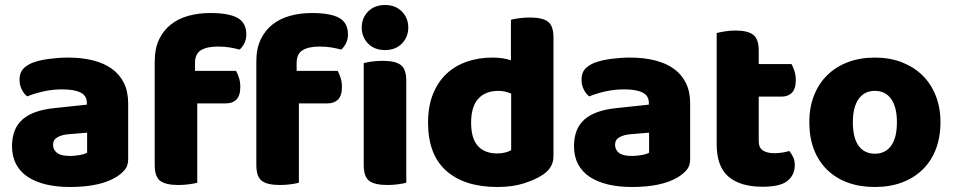

<svg xmlns="http://www.w3.org/2000/svg" viewBox="-20 -731 3808 767"><path d="M260 -108Q277 -108 297.5 -111.5Q318 -115 328 -121V-201L256 -195Q228 -193 210 -183Q192 -173 192 -153Q192 -133 207.5 -120.5Q223 -108 260 -108ZM252 -501Q306 -501 350.5 -490Q395 -479 426.5 -456.5Q458 -434 475 -399.5Q492 -365 492 -318V-94Q492 -68 477.5 -51.5Q463 -35 443 -23Q378 16 260 16Q207 16 164.5 6Q122 -4 91.5 -24Q61 -44 44.5 -75Q28 -106 28 -147Q28 -216 69 -253Q110 -290 196 -299L327 -313V-320Q327 -349 301.5 -361.5Q276 -374 228 -374Q191 -374 154.5 -366Q118 -358 89 -346Q76 -355 67 -373.5Q58 -392 58 -412Q58 -438 70.5 -453.5Q83 -469 109 -480Q138 -491 177.5 -496Q217 -501 252 -501Z M759 -448H923Q929 -437 934.5 -420.5Q940 -404 940 -384Q940 -349 924.5 -333.5Q909 -318 883 -318H768V-1Q757 2 736.5 5Q716 8 692 8Q642 8 620 -8.5Q598 -25 598 -72V-486Q598 -537 615.5 -573.5Q633 -610 663 -633.5Q693 -657 733.5 -668Q774 -679 820 -679Q894 -679 929 -659.5Q964 -640 964 -593Q964 -573 955.5 -557Q947 -541 937 -533Q918 -538 897.5 -541.5Q877 -545 850 -545Q807 -545 783 -530.5Q759 -516 759 -480ZM1165 -448H1329Q1335 -437 1340.5 -420.5Q1346 -404 1346 -384Q1346 -349 1330.5 -333.5Q1315 -318 1289 -318H1174V-1Q1163 2 1142.5 5Q1122 8 1098 8Q1048 8 1026 -8.5Q1004 -25 1004 -72V-486Q1004 -537 1021.5 -573.5Q1039 -610 1069 -633.5Q1099 -657 1139.5 -668Q1180 -679 1226 -679Q1300 -679 1335 -659.5Q1370 -640 1370 -593Q1370 -573 1361.5 -557Q1353 -541 1343 -533Q1324 -538 1303.5 -541.5Q1283 -545 1256 -545Q1213 -545 1189 -530.5Q1165 -516 1165 -480ZM1433 -479Q1444 -482 1464.5 -485Q1485 -488 1509 -488Q1559 -488 1581 -471.5Q1603 -455 1603 -408V-1Q1592 2 1571.5 5Q1551 8 1527 8Q1477 8 1455 -8.5Q1433 -25 1433 -72ZM1425 -621Q1425 -659 1450.5 -685Q1476 -711 1518 -711Q1560 -711 1585.5 -685Q1611 -659 1611 -621Q1611 -583 1585.5 -557Q1560 -531 1518 -531Q1476 -531 1450.5 -557Q1425 -583 1425 -621Z M1947 -501Q1990 -501 2021 -490V-652Q2032 -655 2052.5 -658Q2073 -661 2097 -661Q2147 -661 2169 -644.5Q2191 -628 2191 -581V-107Q2191 -60 2147 -32Q2118 -13 2072.5 1.5Q2027 16 1967 16Q1836 16 1763 -48.5Q1690 -113 1690 -241Q1690 -307 1710 -356Q1730 -405 1764.5 -437Q1799 -469 1846 -485Q1893 -501 1947 -501ZM2022 -357Q2011 -362 1998 -365Q1985 -368 1971 -368Q1919 -368 1890.5 -336.5Q1862 -305 1862 -241Q1862 -178 1889 -148Q1916 -118 1966 -118Q1984 -118 1999 -122Q2014 -126 2022 -131Z M2505 -108Q2522 -108 2542.5 -111.5Q2563 -115 2573 -121V-201L2501 -195Q2473 -193 2455 -183Q2437 -173 2437 -153Q2437 -133 2452.5 -120.5Q2468 -108 2505 -108ZM2497 -501Q2551 -501 2595.5 -490Q2640 -479 2671.5 -456.5Q2703 -434 2720 -399.5Q2737 -365 2737 -318V-94Q2737 -68 2722.5 -51.5Q2708 -35 2688 -23Q2623 16 2505 16Q2452 16 2409.5 6Q2367 -4 2336.5 -24Q2306 -44 2289.5 -75Q2273 -106 2273 -147Q2273 -216 2314 -253Q2355 -290 2441 -299L2572 -313V-320Q2572 -349 2546.5 -361.5Q2521 -374 2473 -374Q2436 -374 2399.5 -366Q2363 -358 2334 -346Q2321 -355 2312 -373.5Q2303 -392 2303 -412Q2303 -438 2315.5 -453.5Q2328 -469 2354 -480Q2383 -491 2422.5 -496Q2462 -501 2497 -501Z M3026 15Q2938 15 2890.5 -25Q2843 -65 2843 -155V-599Q2854 -602 2874.5 -605.5Q2895 -609 2918 -609Q2967 -609 2989 -592Q3011 -575 3011 -529V-475H3142Q3148 -464 3153.5 -447.5Q3159 -431 3159 -411Q3159 -376 3143.5 -360.5Q3128 -345 3102 -345H3011V-167Q3011 -141 3027.5 -130Q3044 -119 3074 -119Q3089 -119 3105 -121.5Q3121 -124 3133 -128Q3142 -117 3148.5 -103.5Q3155 -90 3155 -71Q3155 -33 3126.5 -9Q3098 15 3026 15Z M3737 -243Q3737 -183 3718.5 -135Q3700 -87 3665.5 -53.5Q3631 -20 3583 -2Q3535 16 3475 16Q3415 16 3367 -1.5Q3319 -19 3284.5 -52.5Q3250 -86 3231.5 -134Q3213 -182 3213 -243Q3213 -302 3232 -350Q3251 -398 3285.5 -431.5Q3320 -465 3368 -483Q3416 -501 3475 -501Q3534 -501 3582 -482.5Q3630 -464 3664.5 -430.5Q3699 -397 3718 -349Q3737 -301 3737 -243ZM3475 -368Q3433 -368 3410 -335.5Q3387 -303 3387 -243Q3387 -180 3410 -148.5Q3433 -117 3475 -117Q3517 -117 3540 -149Q3563 -181 3563 -243Q3563 -303 3540 -335.5Q3517 -368 3475 -368Z"/></svg>

Font: Baloo Tammudu 2 ExtraBold
Style: Regular
Weight: 800
Designer: Maithili Shingre, Omkar Shende and Ek Type
Foundry: Ek Type
Version: Version 1.640;hotconv 1.0.111;makeotfexe 2.5.65597; ttfautoh